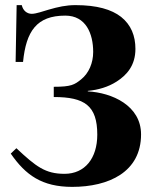

<svg xmlns="http://www.w3.org/2000/svg" viewBox="-20 -711 610 750"><path d="M41 -469H70C82 -589 123 -650 235 -650C316 -650 344 -579 344 -508C344 -465 327 -425 297 -401C271 -380 258 -372 190 -372V-332C311 -332 360 -298 360 -185C360 -93 312 -32 232 -32C157 -32 121 -60 44 -132L22 -111C80 -27 144 19 262 19C405 19 531 -39 531 -186C531 -299 417 -349 323 -354V-356C364 -360 402 -371 435 -392C476 -418 509 -456 509 -520C509 -571 492 -614 453 -645C416 -674 359 -691 275 -691C238 -691 207 -684 169 -673C148 -667 121 -657 104 -657C86 -657 70 -669 65 -691H45Z"/></svg>

Font: STIXGeneral
Style: Bold
Weight: 700
Designer: MicroPress Inc., with final additions and corrections provided by Coen Hoffman, Elsevier (retired)
Version: Version 1.1.0